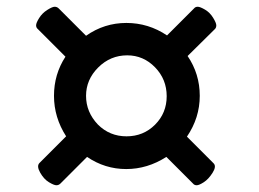

<svg xmlns="http://www.w3.org/2000/svg" viewBox="-20 -624 768 569"><path d="M473 -159Q417 -123 354 -123Q291 -123 238 -159L159 -80Q154 -75 147 -75Q140 -75 125 -84Q110 -93 99 -112.5Q88 -132 97 -141L176 -220Q140 -276 140 -340Q140 -404 174 -456L92 -538Q87 -542 87 -549Q87 -556 96 -570.5Q105 -585 120 -594.5Q135 -604 142 -604Q149 -604 154 -599L235 -518Q289 -556 354.5 -556Q420 -556 475 -519L555 -599Q559 -604 566 -604Q573 -604 587.5 -595.5Q602 -587 611.5 -571.5Q621 -556 621 -549Q621 -542 617 -538L536 -458Q572 -405 572 -340Q572 -275 534 -219L613 -140Q622 -131 610 -112Q598 -93 584 -84Q570 -75 563 -75Q556 -75 552 -80ZM270 -255Q305 -220 355 -220Q405 -220 439.5 -254.5Q474 -289 474 -339Q474 -389 439.5 -424.5Q405 -460 357 -460Q307 -460 271 -424Q235 -388 235 -340Q235 -292 270 -255Z"/></svg>

Font: Lilita One
Style: Regular
Weight: 400
Designer: Juan Montoreano
Foundry: Juan Montoreano
Version: Version 1.002